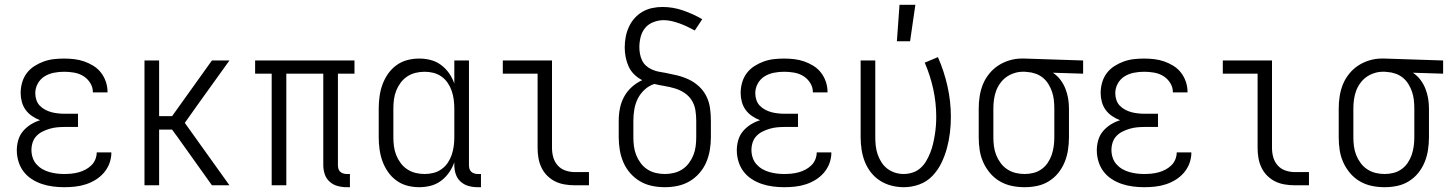

<svg xmlns="http://www.w3.org/2000/svg" viewBox="-20 -772 6040 800"><path d="M247 8Q224 8 200.5 5Q177 2 154.5 -5.5Q132 -13 112 -26Q92 -39 78 -57.5Q64 -76 57 -99Q50 -122 50 -146Q50 -167 56 -188Q62 -209 76 -225.5Q90 -242 108.5 -253.5Q127 -265 147 -271Q129 -278 113.5 -288.5Q98 -299 87 -314Q76 -329 71 -347.5Q66 -366 66 -384Q66 -406 72 -427.5Q78 -449 91 -466.5Q104 -484 122.5 -496Q141 -508 161.5 -515.5Q182 -523 203.5 -525.5Q225 -528 247 -528Q268 -528 289.5 -525.5Q311 -523 331 -516Q351 -509 369.5 -497.5Q388 -486 401 -469Q414 -452 421 -431.5Q428 -411 428 -390V-387H367V-388Q367 -409 355.5 -427Q344 -445 326.5 -455.5Q309 -466 288.5 -469.5Q268 -473 247 -473Q226 -473 205 -469Q184 -465 166 -454Q148 -443 137.5 -424Q127 -405 127 -384Q127 -369 131.5 -355.5Q136 -342 145.5 -332Q155 -322 168 -315Q181 -308 194.5 -304.5Q208 -301 222 -299.5Q236 -298 250 -298H305V-243H250Q234 -243 218 -241.5Q202 -240 187 -235.5Q172 -231 157.5 -224Q143 -217 132 -205.5Q121 -194 116 -178.5Q111 -163 111 -147Q111 -131 116 -115.5Q121 -100 131.5 -88Q142 -76 155.5 -68Q169 -60 184.5 -55.5Q200 -51 215.5 -49Q231 -47 247 -47Q262 -47 277.5 -48.5Q293 -50 307.5 -54Q322 -58 335.5 -65Q349 -72 360 -82.5Q371 -93 377 -107.5Q383 -122 383 -137H444V-136Q444 -113 436 -91.5Q428 -70 413 -52.5Q398 -35 378.5 -23Q359 -11 337.5 -4Q316 3 293 5.5Q270 8 247 8Z M582 0V-520H643V-288H697L863 -520H936L806 -339L750 -260L936 0H863L719 -202L697 -232H643V0Z M1424 8Q1405 8 1386.5 3Q1368 -2 1353.5 -15Q1339 -28 1333 -46.5Q1327 -65 1327 -84V-465H1173V0H1112V-465H1043V-520H1457V-465H1388V-84Q1388 -76 1390 -69Q1392 -62 1397 -57Q1402 -52 1409.5 -49.5Q1417 -47 1424 -47H1438V8Z M1727 8Q1701 8 1676.5 1.5Q1652 -5 1631.5 -20Q1611 -35 1596.5 -56Q1582 -77 1573.5 -100.5Q1565 -124 1561.5 -149.5Q1558 -175 1558 -200V-320Q1558 -345 1561.5 -370.5Q1565 -396 1573.5 -419.5Q1582 -443 1596.5 -464Q1611 -485 1631.5 -500Q1652 -515 1676.5 -521.5Q1701 -528 1727 -528Q1751 -528 1774.5 -522Q1798 -516 1817.5 -501.5Q1837 -487 1851 -467Q1865 -447 1873 -424V-520H1934V-84Q1934 -76 1936 -69Q1938 -62 1943 -57Q1948 -52 1955.5 -49.5Q1963 -47 1970 -47H1984V8H1970Q1951 8 1932.5 3Q1914 -2 1899.5 -15Q1885 -28 1879 -46.5Q1873 -65 1873 -84V-96Q1865 -73 1851 -53Q1837 -33 1817.5 -18.5Q1798 -4 1774.5 2Q1751 8 1727 8ZM1749 -47Q1768 -47 1786 -51.5Q1804 -56 1819.5 -67Q1835 -78 1845.5 -93.5Q1856 -109 1862 -126.5Q1868 -144 1870.5 -162.5Q1873 -181 1873 -200V-320Q1873 -339 1870.5 -357.5Q1868 -376 1862 -393.5Q1856 -411 1845.5 -426.5Q1835 -442 1819.5 -453Q1804 -464 1786 -468.5Q1768 -473 1749 -473Q1730 -473 1711.5 -468.5Q1693 -464 1677 -453.5Q1661 -443 1649.5 -427.5Q1638 -412 1631 -394.5Q1624 -377 1621.5 -358Q1619 -339 1619 -320V-200Q1619 -181 1621.5 -162Q1624 -143 1631 -125.5Q1638 -108 1649.5 -92.5Q1661 -77 1677 -66.5Q1693 -56 1711.5 -51.5Q1730 -47 1749 -47Z M2374 0Q2354 0 2333 -3.5Q2312 -7 2293.5 -16Q2275 -25 2260 -40Q2245 -55 2236 -74Q2227 -93 2223.5 -113.5Q2220 -134 2220 -155V-465H2075V-520H2280V-155Q2280 -135 2285.5 -116Q2291 -97 2304 -82.5Q2317 -68 2336 -61.5Q2355 -55 2374 -55H2434V0Z M2750 8Q2723 8 2696.5 2.5Q2670 -3 2647 -16.5Q2624 -30 2606 -50.5Q2588 -71 2577.5 -95.5Q2567 -120 2562.5 -146.5Q2558 -173 2558 -200V-269Q2558 -295 2563 -320.5Q2568 -346 2580.5 -369Q2593 -392 2612.5 -409.5Q2632 -427 2656 -438Q2638 -447 2623 -461.5Q2608 -476 2599.5 -494.5Q2591 -513 2587 -533.5Q2583 -554 2583 -574Q2583 -596 2587 -617.5Q2591 -639 2600 -659Q2609 -679 2623.5 -695.5Q2638 -712 2657 -723Q2676 -734 2697.5 -738.5Q2719 -743 2740 -743Q2784 -743 2826 -728.5Q2868 -714 2906 -692L2875 -645Q2860 -653 2844.5 -660.5Q2829 -668 2812.5 -674Q2796 -680 2779 -684Q2762 -688 2745 -688Q2724 -688 2703 -680Q2682 -672 2668.5 -656Q2655 -640 2649.5 -618.5Q2644 -597 2644 -576Q2644 -562 2646.5 -548Q2649 -534 2655 -521Q2661 -508 2671.5 -498.5Q2682 -489 2695 -483Q2708 -477 2721.5 -474Q2735 -471 2749 -469H2750Q2776 -464 2801 -458Q2826 -452 2849.5 -441Q2873 -430 2892.5 -412Q2912 -394 2923.5 -370.5Q2935 -347 2938.5 -321Q2942 -295 2942 -269V-200Q2942 -173 2937.5 -146.5Q2933 -120 2922.5 -95.5Q2912 -71 2894 -50.5Q2876 -30 2853 -16.5Q2830 -3 2803.5 2.5Q2777 8 2750 8ZM2750 -47Q2769 -47 2788 -51.5Q2807 -56 2823 -66.5Q2839 -77 2850.5 -92.5Q2862 -108 2869 -125.5Q2876 -143 2878.5 -162Q2881 -181 2881 -200V-269Q2881 -291 2877.5 -313Q2874 -335 2862.5 -353.5Q2851 -372 2832.5 -384.5Q2814 -397 2792.5 -403.5Q2771 -410 2749.5 -413.5Q2728 -417 2707 -422H2706Q2684 -415 2666 -398.5Q2648 -382 2637.5 -361Q2627 -340 2623 -316Q2619 -292 2619 -269V-200Q2619 -181 2621.5 -162Q2624 -143 2631 -125.5Q2638 -108 2649.5 -92.5Q2661 -77 2677 -66.5Q2693 -56 2712 -51.5Q2731 -47 2750 -47Z M3247 8Q3224 8 3200.5 5Q3177 2 3154.5 -5.5Q3132 -13 3112 -26Q3092 -39 3078 -57.5Q3064 -76 3057 -99Q3050 -122 3050 -146Q3050 -167 3056 -188Q3062 -209 3076 -225.5Q3090 -242 3108.5 -253.5Q3127 -265 3147 -271Q3129 -278 3113.5 -288.5Q3098 -299 3087 -314Q3076 -329 3071 -347.5Q3066 -366 3066 -384Q3066 -406 3072 -427.5Q3078 -449 3091 -466.5Q3104 -484 3122.5 -496Q3141 -508 3161.5 -515.5Q3182 -523 3203.5 -525.5Q3225 -528 3247 -528Q3268 -528 3289.5 -525.5Q3311 -523 3331 -516Q3351 -509 3369.5 -497.5Q3388 -486 3401 -469Q3414 -452 3421 -431.5Q3428 -411 3428 -390V-387H3367V-388Q3367 -409 3355.5 -427Q3344 -445 3326.5 -455.5Q3309 -466 3288.5 -469.5Q3268 -473 3247 -473Q3226 -473 3205 -469Q3184 -465 3166 -454Q3148 -443 3137.5 -424Q3127 -405 3127 -384Q3127 -369 3131.5 -355.5Q3136 -342 3145.5 -332Q3155 -322 3168 -315Q3181 -308 3194.5 -304.5Q3208 -301 3222 -299.5Q3236 -298 3250 -298H3305V-243H3250Q3234 -243 3218 -241.5Q3202 -240 3187 -235.5Q3172 -231 3157.5 -224Q3143 -217 3132 -205.5Q3121 -194 3116 -178.5Q3111 -163 3111 -147Q3111 -131 3116 -115.5Q3121 -100 3131.5 -88Q3142 -76 3155.5 -68Q3169 -60 3184.5 -55.5Q3200 -51 3215.5 -49Q3231 -47 3247 -47Q3262 -47 3277.5 -48.5Q3293 -50 3307.5 -54Q3322 -58 3335.5 -65Q3349 -72 3360 -82.5Q3371 -93 3377 -107.5Q3383 -122 3383 -137H3444V-136Q3444 -113 3436 -91.5Q3428 -70 3413 -52.5Q3398 -35 3378.5 -23Q3359 -11 3337.5 -4Q3316 3 3293 5.5Q3270 8 3247 8Z M3717 -600 3728 -752H3794L3772 -600ZM3746 8Q3720 8 3694.5 1.5Q3669 -5 3647 -19Q3625 -33 3609 -53.5Q3593 -74 3583.5 -98Q3574 -122 3570 -148Q3566 -174 3566 -200V-520H3627V-200Q3627 -182 3629 -164Q3631 -146 3637 -128.5Q3643 -111 3653 -95.5Q3663 -80 3677.5 -69Q3692 -58 3709.5 -52.5Q3727 -47 3745 -47Q3764 -47 3782.5 -53Q3801 -59 3815.5 -72Q3830 -85 3839.5 -101.5Q3849 -118 3856 -135.5Q3863 -153 3867.5 -172Q3872 -191 3875 -209.5Q3878 -228 3879.5 -247Q3881 -266 3881 -285Q3881 -344 3868.5 -401Q3856 -458 3833 -511L3888 -534Q3914 -475 3928 -412Q3942 -349 3942 -285Q3942 -252 3938 -219Q3934 -186 3925.5 -154.5Q3917 -123 3902.5 -93Q3888 -63 3865 -39Q3842 -15 3810.5 -3.5Q3779 8 3746 8Z M4249 8Q4222 8 4195.5 2.5Q4169 -3 4146 -16.5Q4123 -30 4105.5 -50.5Q4088 -71 4077 -95.5Q4066 -120 4062 -146.5Q4058 -173 4058 -200V-320Q4058 -346 4062 -371.5Q4066 -397 4075.5 -420.5Q4085 -444 4101.5 -464.5Q4118 -485 4139.5 -499Q4161 -513 4186 -520.5Q4211 -528 4236 -528H4250L4493 -520V-465L4367 -469Q4385 -457 4398 -440Q4411 -423 4419 -403Q4427 -383 4430.5 -362Q4434 -341 4434 -320V-200Q4434 -174 4430 -147.5Q4426 -121 4416 -96.5Q4406 -72 4389.5 -51.5Q4373 -31 4350.5 -17Q4328 -3 4302 2.5Q4276 8 4249 8ZM4249 -47Q4268 -47 4286 -51.5Q4304 -56 4319.5 -67Q4335 -78 4345.5 -93.5Q4356 -109 4362 -126.5Q4368 -144 4370.5 -162.5Q4373 -181 4373 -200V-320Q4373 -338 4371 -355.5Q4369 -373 4363.5 -389.5Q4358 -406 4348.5 -421.5Q4339 -437 4325.5 -448Q4312 -459 4295 -465Q4278 -471 4261 -472L4250 -473H4241Q4223 -473 4205 -467Q4187 -461 4172.5 -450.5Q4158 -440 4147 -424.5Q4136 -409 4130 -392Q4124 -375 4121.5 -356.5Q4119 -338 4119 -320V-200Q4119 -181 4121.5 -162Q4124 -143 4131 -125.5Q4138 -108 4149.5 -92.5Q4161 -77 4177 -66.5Q4193 -56 4211.5 -51.5Q4230 -47 4249 -47Z M4747 8Q4724 8 4700.5 5Q4677 2 4654.5 -5.5Q4632 -13 4612 -26Q4592 -39 4578 -57.5Q4564 -76 4557 -99Q4550 -122 4550 -146Q4550 -167 4556 -188Q4562 -209 4576 -225.5Q4590 -242 4608.5 -253.5Q4627 -265 4647 -271Q4629 -278 4613.5 -288.5Q4598 -299 4587 -314Q4576 -329 4571 -347.5Q4566 -366 4566 -384Q4566 -406 4572 -427.5Q4578 -449 4591 -466.5Q4604 -484 4622.5 -496Q4641 -508 4661.5 -515.5Q4682 -523 4703.5 -525.5Q4725 -528 4747 -528Q4768 -528 4789.5 -525.5Q4811 -523 4831 -516Q4851 -509 4869.5 -497.5Q4888 -486 4901 -469Q4914 -452 4921 -431.5Q4928 -411 4928 -390V-387H4867V-388Q4867 -409 4855.5 -427Q4844 -445 4826.5 -455.5Q4809 -466 4788.5 -469.5Q4768 -473 4747 -473Q4726 -473 4705 -469Q4684 -465 4666 -454Q4648 -443 4637.5 -424Q4627 -405 4627 -384Q4627 -369 4631.5 -355.5Q4636 -342 4645.5 -332Q4655 -322 4668 -315Q4681 -308 4694.5 -304.5Q4708 -301 4722 -299.5Q4736 -298 4750 -298H4805V-243H4750Q4734 -243 4718 -241.5Q4702 -240 4687 -235.5Q4672 -231 4657.5 -224Q4643 -217 4632 -205.5Q4621 -194 4616 -178.5Q4611 -163 4611 -147Q4611 -131 4616 -115.5Q4621 -100 4631.5 -88Q4642 -76 4655.5 -68Q4669 -60 4684.5 -55.5Q4700 -51 4715.5 -49Q4731 -47 4747 -47Q4762 -47 4777.5 -48.5Q4793 -50 4807.5 -54Q4822 -58 4835.5 -65Q4849 -72 4860 -82.5Q4871 -93 4877 -107.5Q4883 -122 4883 -137H4944V-136Q4944 -113 4936 -91.5Q4928 -70 4913 -52.5Q4898 -35 4878.5 -23Q4859 -11 4837.5 -4Q4816 3 4793 5.5Q4770 8 4747 8Z M5374 0Q5354 0 5333 -3.5Q5312 -7 5293.5 -16Q5275 -25 5260 -40Q5245 -55 5236 -74Q5227 -93 5223.5 -113.5Q5220 -134 5220 -155V-465H5075V-520H5280V-155Q5280 -135 5285.5 -116Q5291 -97 5304 -82.5Q5317 -68 5336 -61.5Q5355 -55 5374 -55H5434V0Z M5749 8Q5722 8 5695.5 2.5Q5669 -3 5646 -16.5Q5623 -30 5605.5 -50.5Q5588 -71 5577 -95.5Q5566 -120 5562 -146.5Q5558 -173 5558 -200V-320Q5558 -346 5562 -371.5Q5566 -397 5575.5 -420.5Q5585 -444 5601.5 -464.5Q5618 -485 5639.5 -499Q5661 -513 5686 -520.5Q5711 -528 5736 -528H5750L5993 -520V-465L5867 -469Q5885 -457 5898 -440Q5911 -423 5919 -403Q5927 -383 5930.5 -362Q5934 -341 5934 -320V-200Q5934 -174 5930 -147.5Q5926 -121 5916 -96.5Q5906 -72 5889.5 -51.5Q5873 -31 5850.5 -17Q5828 -3 5802 2.5Q5776 8 5749 8ZM5749 -47Q5768 -47 5786 -51.5Q5804 -56 5819.5 -67Q5835 -78 5845.5 -93.5Q5856 -109 5862 -126.5Q5868 -144 5870.5 -162.5Q5873 -181 5873 -200V-320Q5873 -338 5871 -355.5Q5869 -373 5863.5 -389.5Q5858 -406 5848.5 -421.5Q5839 -437 5825.5 -448Q5812 -459 5795 -465Q5778 -471 5761 -472L5750 -473H5741Q5723 -473 5705 -467Q5687 -461 5672.5 -450.5Q5658 -440 5647 -424.5Q5636 -409 5630 -392Q5624 -375 5621.5 -356.5Q5619 -338 5619 -320V-200Q5619 -181 5621.5 -162Q5624 -143 5631 -125.5Q5638 -108 5649.5 -92.5Q5661 -77 5677 -66.5Q5693 -56 5711.5 -51.5Q5730 -47 5749 -47Z"/></svg>

Font: Iosevka SS18 Light
Style: Regular
Weight: 300
Monospace: yes
Designer: Belleve Invis
Foundry: Belleve Invis
Version: Version 25.1.1; ttfautohint (v1.8.4)